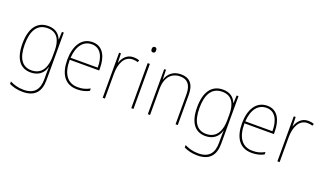

<svg xmlns="http://www.w3.org/2000/svg" viewBox="-88 -1298 3563 2115"><g transform="rotate(20 1693.5 -240.5)"><path d="M258 -538C120 -538 54 -431 54 -258C54 -79 125 10 246 10C335 10 394 -37 415 -115H417C415 -75 415 -51 415 -15V29C415 148 363 216 237 216C173 216 121 199 78 177V206C120 226 170 241 237 241C383 241 441 160 441 29V-528H419L415 -438H413C390 -493 346 -538 258 -538ZM258 -513C376 -513 415 -422 415 -307V-237C415 -132 380 -15 246 -15C139 -15 81 -97 81 -258C81 -415 134 -513 258 -513Z M777 -538C643 -538 579 -416 579 -261C579 -100 643 10 790 10C846 10 889 -1 931 -23V-51C879 -24 843 -15 790 -15C668 -15 604 -105 605 -269H950V-295C950 -427 901 -538 777 -538ZM777 -513C879 -513 925 -420 924 -293H606C616 -438 681 -513 777 -513Z M1257 -536C1179 -536 1134 -478 1116 -420H1114L1111 -528H1089V0H1115V-290C1115 -410 1160 -510 1257 -510C1281 -510 1300 -507 1318 -501L1325 -525C1305 -532 1282 -536 1257 -536Z M1438 -722C1418 -722 1412 -706 1412 -690C1412 -673 1418 -658 1437 -658C1458 -658 1464 -672 1464 -690C1464 -706 1460 -722 1438 -722ZM1450 -528H1424V0H1450Z M1813 -538C1713 -538 1663 -477 1644 -416H1642L1639 -528H1618V0H1644V-305C1644 -446 1715 -513 1813 -513C1894 -513 1943 -465 1943 -352V0H1969V-357C1969 -481 1912 -538 1813 -538Z M2306 -538C2168 -538 2102 -431 2102 -258C2102 -79 2173 10 2294 10C2383 10 2442 -37 2463 -115H2465C2463 -75 2463 -51 2463 -15V29C2463 148 2411 216 2285 216C2221 216 2169 199 2126 177V206C2168 226 2218 241 2285 241C2431 241 2489 160 2489 29V-528H2467L2463 -438H2461C2438 -493 2394 -538 2306 -538ZM2306 -513C2424 -513 2463 -422 2463 -307V-237C2463 -132 2428 -15 2294 -15C2187 -15 2129 -97 2129 -258C2129 -415 2182 -513 2306 -513Z M2825 -538C2691 -538 2627 -416 2627 -261C2627 -100 2691 10 2838 10C2894 10 2937 -1 2979 -23V-51C2927 -24 2891 -15 2838 -15C2716 -15 2652 -105 2653 -269H2998V-295C2998 -427 2949 -538 2825 -538ZM2825 -513C2927 -513 2973 -420 2972 -293H2654C2664 -438 2729 -513 2825 -513Z M3305 -536C3227 -536 3182 -478 3164 -420H3162L3159 -528H3137V0H3163V-290C3163 -410 3208 -510 3305 -510C3329 -510 3348 -507 3366 -501L3373 -525C3353 -532 3330 -536 3305 -536Z"/></g></svg>

Font: Noto Sans Ethiopic SemiCondensed Thin
Style: Regular
Weight: 100
Width: 4
Designer: Monotype Design Team
Foundry: Monotype Imaging Inc.
Version: Version 2.102